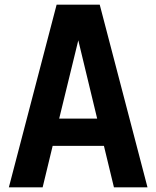

<svg xmlns="http://www.w3.org/2000/svg" viewBox="-20 -804 671 824"><path d="M613 0H469L426 -178H206L163 0H18L223 -784H408ZM397 -295 316 -631 234 -295Z"/></svg>

Font: Tanohe Sans SemiBold
Style: Regular
Weight: 600
Designer: Village Type and Design LLC & Cristiano Sobral
Foundry: Cooper Hewitt Smithsonian Design Museum
Version: Version 1.00;September 29, 2021;FontCreator 13.0.0.2655 64-b